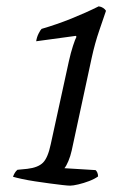

<svg xmlns="http://www.w3.org/2000/svg" viewBox="-20 -585 427 605"><path d="M201 0Q194 0 176.5 -2Q159 -4 136.5 -7Q114 -10 91 -13.5Q68 -17 49.5 -21Q31 -25 21 -28Q23 -34 26.5 -40Q30 -46 35 -50L66 -53Q100 -57 115.5 -72.5Q131 -88 140 -131L197 -392Q203 -419 210 -440.5Q217 -462 221 -469L219 -472L94 -455Q96 -468 101.5 -479Q107 -490 111 -494Q159 -508 205 -526.5Q251 -545 291 -565Q299 -564 305 -560Q311 -556 314 -551Q307 -530 293 -489.5Q279 -449 269 -403L206 -111Q202 -93 195.5 -77.5Q189 -62 183 -55L281 -49Q284 -47 286.5 -41.5Q289 -36 289 -29Q278 -21 261 -14.5Q244 -8 227 -4Q210 0 201 0Z"/></svg>

Font: Texturina 12pt Light
Style: Italic
Weight: 300
Italic angle: -11°
Designer: Guillermo Torres Carreño
Foundry: Omnibus-Type
Version: Version 1.002